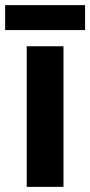

<svg xmlns="http://www.w3.org/2000/svg" viewBox="-36 -727 351 747"><path d="M295 -707H-16V-610H295ZM211 0V-547H68V0Z"/></svg>

Font: Noto Sans Devanagari SemiCondensed
Style: Bold
Weight: 700
Width: 4
Designer: Jelle Bosma - Monotype Design Team
Foundry: Monotype Imaging Inc.
Version: Version 2.004